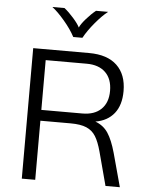

<svg xmlns="http://www.w3.org/2000/svg" viewBox="-61 -977 786 1026"><g transform="rotate(5 332.0 -464.0)"><path d="M621 0H544L496 -180Q482 -232 464 -261Q446 -290 414.5 -303.5Q383 -317 329 -317H167V0H95V-700H395Q493 -700 544.5 -651Q596 -602 596 -513Q596 -438 560.5 -393.5Q525 -349 460 -338Q504 -322 528.5 -285Q553 -248 572 -180ZM387 -375Q452 -375 488 -410Q524 -445 524 -508Q524 -572 488 -607Q452 -642 387 -642H167V-375ZM178 -928H243Q267 -909 293 -879.5Q319 -850 328 -831Q336 -850 362 -879.5Q388 -909 412 -928H477Q447 -905 410.5 -861.5Q374 -818 352 -778H303Q282 -818 245 -861.5Q208 -905 178 -928Z"/></g></svg>

Font: KoHo
Style: Regular
Weight: 400
Version: Version 1.000; ttfautohint (v1.6)